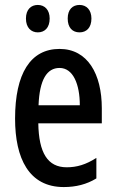

<svg xmlns="http://www.w3.org/2000/svg" viewBox="-20 -747 470 777"><path d="M85 -672C85 -635 106 -616 133 -616C161 -616 181 -635 181 -672C181 -707 161 -727 133 -727C106 -727 85 -709 85 -672ZM254 -672C254 -635 273 -616 302 -616C330 -616 350 -635 350 -672C350 -707 330 -727 302 -727C274 -727 254 -709 254 -672ZM221 -549C103 -549 41 -449 41 -267C41 -106 97 10 238 10C287 10 331 -1 370 -25V-108C328 -81 291 -70 250 -70C173 -70 137 -128 135 -248H392V-309C392 -447 335 -549 221 -549ZM221 -472C276 -472 303 -406 303 -321H136C140 -425 170 -472 221 -472Z"/></svg>

Font: Noto Sans Lao ExtraCondensed Medium
Style: Regular
Weight: 500
Width: 2
Designer: Monotype Design Team
Foundry: Monotype Imaging Inc.
Version: Version 2.003